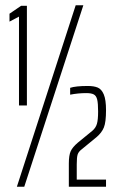

<svg xmlns="http://www.w3.org/2000/svg" viewBox="-20 -708 441 728"><path d="M52 -308V-645L16 -626V-656L60 -686H82V-308ZM44 0 267 -688H296L72 0ZM275 -167 330 -212Q343 -223 347.5 -238.5Q352 -254 352 -285Q352 -316 348.5 -330.5Q345 -345 335.5 -350Q326 -355 308 -355Q276 -355 246 -349V-375Q267 -382 313 -382Q336 -382 350.5 -376Q365 -370 373.5 -350Q382 -330 382 -290Q382 -245 374 -225Q366 -205 346 -188L290 -142Q278 -133 274.5 -122.5Q271 -112 271 -85V-27H382V0H241V-88Q241 -119 248 -134.5Q255 -150 275 -167Z"/></svg>

Font: Saira Ultra Condensed Thin
Style: Regular
Weight: 100
Width: 1
Designer: Hector Gatti with collaboration of the Omnibus-Type team
Foundry: Omnibus-Type
Version: Version 1.001; ttfautohint (v1.8)